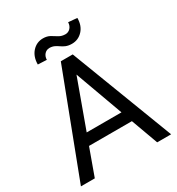

<svg xmlns="http://www.w3.org/2000/svg" viewBox="-207 -1023 1065 1153"><g transform="rotate(-30 326.0 -446.0)"><path d="M639.6 0 367.7 -710.9H285.2L14.2 0H110.4L177.7 -186H475.1L543 0ZM326.7 -594.7 447.3 -263.2H206.1ZM440.4 -892.1C440.4 -861.3 418.9 -837.4 391.6 -837.4C374.5 -837.4 359.4 -841.3 346.7 -849.1C334 -856.9 321.3 -864.7 308.1 -872.6C294.9 -879.9 279.3 -883.8 260.7 -883.8C231 -883.8 206.1 -872.6 186 -850.6C166 -828.1 155.8 -798.8 155.8 -763.2L216.8 -760.3C216.8 -791 237.8 -814.5 265.1 -814.5C320.8 -814.5 328.6 -768.1 396 -768.1C425.8 -768.1 450.7 -778.8 471.2 -800.8C491.2 -822.3 501.5 -851.1 501.5 -886.7Z"/></g></svg>

Font: Vazirmatn
Style: Regular
Weight: 400
Designer: Saber Rastikerdar
Foundry: Saber Rastikerdar
Version: Version 33.003